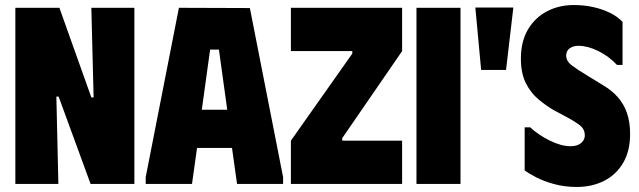

<svg xmlns="http://www.w3.org/2000/svg" viewBox="-20 -731 2541 763"><path d="M343 -700H514V0H340L213 -347H204L212 0H41V-700H216L343 -344H352Z M559 0V-27L691 -700L973 -699L1105 -27V0H922L902 -143H763L743 0ZM782 -295H883L850 -534H815Z M1578 -528 1340 -182V-172H1578V0H1136V-172L1380 -518V-528H1136V-700H1578Z M1635 -700H1810V0H1635Z M1991 -453H1892L1869 -701H2020Z M2484 -198Q2484 -131 2456.5 -84Q2429 -37 2381 -12.5Q2333 12 2272 12Q2224 12 2182 0.5Q2140 -11 2109.5 -27Q2079 -43 2065 -54V-225H2087Q2119 -195 2164.5 -172.5Q2210 -150 2247 -150Q2265 -150 2277.5 -155.5Q2290 -161 2297 -171Q2304 -181 2304 -193Q2304 -216 2288.5 -229.5Q2273 -243 2239 -262L2181 -293Q2150 -311 2119.5 -336.5Q2089 -362 2069.5 -401Q2050 -440 2050 -498Q2050 -567 2078.5 -614.5Q2107 -662 2154.5 -686.5Q2202 -711 2260 -711Q2301 -711 2337 -703Q2373 -695 2403 -680.5Q2433 -666 2454 -644V-473H2432Q2399 -508 2357 -528.5Q2315 -549 2279 -549Q2258 -549 2244 -539Q2230 -529 2230 -510Q2230 -488 2252.5 -471Q2275 -454 2315 -430L2377 -392Q2411 -372 2435 -345Q2459 -318 2471.5 -282Q2484 -246 2484 -198Z"/></svg>

Font: Phudu ExtraBold
Style: Regular
Weight: 800
Version: Version 1.005;gftools[0.9.23]